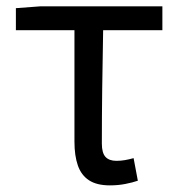

<svg xmlns="http://www.w3.org/2000/svg" viewBox="-20 -563 554 597"><path d="M321.8 13.4Q280.9 13.4 256.8 -2.4Q232.7 -18.1 222.1 -48.5Q211.5 -78.8 211.5 -122.3V-469H29.4V-537.6L106.5 -543.4H484.9V-469H300.7Q298.9 -377.1 297.8 -287.7Q296.7 -198.3 296.7 -116.3Q296.7 -87.6 308 -75.2Q319.3 -62.9 342 -62.9Q355.5 -62.9 368.7 -65.2Q381.9 -67.5 395.4 -71.3L408.6 -1.1Q392.8 4.4 370.1 8.9Q347.4 13.4 321.8 13.4Z"/></svg>

Font: Shanggu Sans SC VF
Style: Regular
Weight: 250
Designer: GuiWonder
Version: Version 1.021